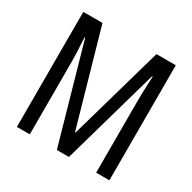

<svg xmlns="http://www.w3.org/2000/svg" viewBox="-158 -873 1033 1032"><g transform="rotate(30 359.0 -357.0)"><path d="M321 0H396L566 -599H570C567 -533 565 -485 565 -456V0H647V-714H527L361 -131H358L192 -714H73V0H153V-458C153 -484 151 -532 147 -599H151Z"/></g></svg>

Font: Noto Sans Gujarati UI ExtraCondensed
Style: Regular
Weight: 400
Width: 2
Designer: Jelle Bosma - Monotype Design Team, Universal Thirst
Foundry: Monotype Imaging Inc.
Version: Version 2.106